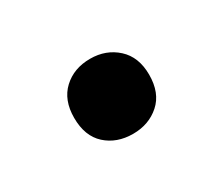

<svg xmlns="http://www.w3.org/2000/svg" viewBox="-45 -233 392 337"><g transform="rotate(-30 151.0 -64.0)"><path d="M151 12Q118 12 96.5 -7.5Q75 -27 75 -64Q75 -100 96.5 -120Q118 -140 151 -140Q183 -140 205 -120Q227 -100 227 -64Q227 -27 205 -7.5Q183 12 151 12Z"/></g></svg>

Font: AR One Sans
Style: Bold
Weight: 700
Designer: Niteesh Yadav
Foundry: Niteesh Yadav
Version: Version 1.001;gftools[0.9.33]